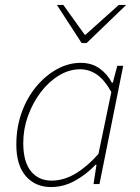

<svg xmlns="http://www.w3.org/2000/svg" viewBox="-20 -744 564 776"><path d="M186 12Q123 12 84.5 -32Q46 -76 46 -160Q46 -229 67.5 -289Q89 -349 126.5 -394Q164 -439 210.5 -464.5Q257 -490 306 -490Q350 -490 381.5 -468Q413 -446 432 -410H436L454 -478H478L382 0H358L370 -78H366Q329 -39 283 -13.5Q237 12 186 12ZM188 -14Q238 -14 285.5 -42.5Q333 -71 378 -122L430 -372Q402 -422 371 -443Q340 -464 304 -464Q259 -464 217.5 -438.5Q176 -413 144 -370.5Q112 -328 93 -275Q74 -222 74 -166Q74 -90 105 -52Q136 -14 188 -14ZM310 -570 210 -724H236L322 -604H326L460 -724H490L330 -570Z"/></svg>

Font: Source Sans 3 ExtraLight
Style: Italic
Weight: 250
Italic angle: -11°
Designer: Paul D. Hunt
Foundry: Adobe
Version: Version 3.046;hotconv 1.0.118;makeotfexe 2.5.65603